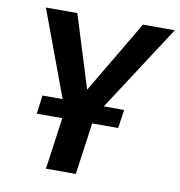

<svg xmlns="http://www.w3.org/2000/svg" viewBox="-78 -763 785 836"><g transform="rotate(10 314.0 -345.5)"><path d="M628 -691H487L297 -370L197 -691H58L199 -311H110L99 -229H212L180 0H312L344 -229H459L471 -311H381Z"/></g></svg>

Font: Fira Sans Medium
Style: Italic
Weight: 500
Italic angle: -8°
Designer: bBox Type GmbH & Carrois Corporate GbR & Edenspiekermann AG
Foundry: bBox Type GmbH & Carrois Corporate GbR & Edenspiekermann AG
Version: Version 4.301;PS 004.301;hotconv 1.0.88;makeotf.lib2.5.64775